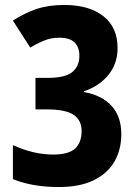

<svg xmlns="http://www.w3.org/2000/svg" viewBox="-20 -744 549 774"><path d="M216 10Q164 10 117.5 2Q71 -6 32 -22V-159Q74 -140 114 -130.5Q154 -121 195 -121Q256 -121 282.5 -145Q309 -169 309 -216Q309 -259 277 -281Q245 -303 168 -303H123V-430H171Q244 -430 272 -454Q300 -478 300 -519Q300 -554 280.5 -573Q261 -592 219 -592Q185 -592 155.5 -579.5Q126 -567 102 -552L32 -661Q78 -691 126.5 -707.5Q175 -724 239 -724Q339 -724 396.5 -679Q454 -634 454 -550Q454 -487 416.5 -441.5Q379 -396 318 -376V-373Q391 -360 430 -317Q469 -274 469 -203Q469 -141 441.5 -93Q414 -45 358 -17.5Q302 10 216 10Z"/></svg>

Font: Noto Sans Tamil Condensed ExtraBold
Style: Regular
Weight: 800
Width: 3
Designer: Jelle Bosma - Monotype Design Team
Foundry: Monotype Imaging Inc.
Version: Version 2.004; ttfautohint (v1.8.4.7-5d5b)